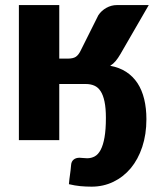

<svg xmlns="http://www.w3.org/2000/svg" viewBox="-20 -538 615 737"><path d="M314.5 69.5Q330.5 69.5 343.8 62.2Q357 55 366.5 37Q376 19 381.2 -10.8Q386.5 -40.5 386.5 -85.5Q386.5 -123 381.2 -148Q376 -173 366.2 -188Q356.5 -203 342.2 -209.2Q328 -215.5 310 -215.5H207.5V0H52.5V-518.5H207.5V-313H239.5Q260.5 -313 270.8 -319.8Q281 -326.5 289 -342.5L357.5 -479.5Q369 -497 388.2 -507.8Q407.5 -518.5 428.5 -518.5H551L442 -330Q433 -314.5 423.8 -303.5Q414.5 -292.5 403 -285.5Q438.5 -279 464.5 -262Q490.5 -245 507.8 -218.8Q525 -192.5 533.5 -157.5Q542 -122.5 542 -80.5Q542 -22 526 26Q510 74 481.8 107.8Q453.5 141.5 415 160Q376.5 178.5 331.5 178.5Q309 178.5 288.2 176.5Q267.5 174.5 244.5 169Q245.5 157.5 246.5 148.8Q247.5 140 248.8 131.8Q250 123.5 251 114.8Q252 106 253 94.5Q254 82 262.5 74.8Q271 67.5 285.5 67.5Q291 67.5 298.8 68.5Q306.5 69.5 314.5 69.5Z"/></svg>

Font: Lato
Style: Regular
Weight: 900
Designer: Lukasz Dziedzic with Adam Twardoch and Botio Nikoltchev
Foundry: tyPoland Lukasz Dziedzic
Version: Version 2.010; 2014-09-01; http://www.latofonts.com/; ttfaut